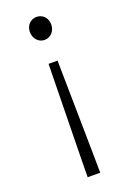

<svg xmlns="http://www.w3.org/2000/svg" viewBox="-146 -600 587 863"><g transform="rotate(-20 147.5 -169.0)"><path d="M117 209H177L176 125L169 -330H126L118 125ZM147 -437C174 -437 198 -459 198 -493C198 -526 174 -547 147 -547C120 -547 96 -526 96 -493C96 -459 120 -437 147 -437Z"/></g></svg>

Font: Noto Sans KR Light
Style: Regular
Weight: 300
Designer: Ryoko NISHIZUKA 西塚涼子 (kana, bopomofo & ideographs); Paul D. Hunt (Latin, Greek & Cyrillic); Sandoll Communications 산돌커뮤니
Foundry: Adobe
Version: Version 2.004;hotconv 1.0.118;makeotfexe 2.5.65603